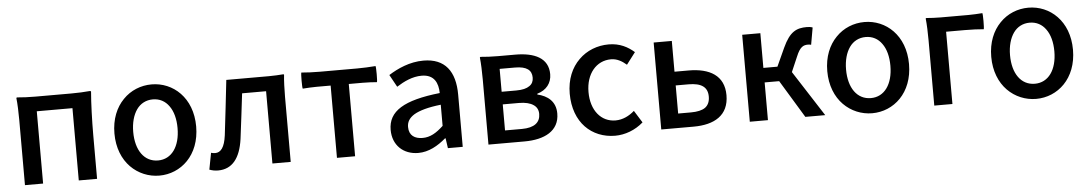

<svg xmlns="http://www.w3.org/2000/svg" viewBox="-34 -881 6869 1212"><g transform="rotate(-5 3400.5 -275.0)"><path d="M87 -275V0H202V-458H428V0H544V-276C544 -369 548 -483 554 -551C554 -553 554 -556 544 -556C516 -553 468 -551 430 -551H315H201C163 -551 115 -553 87 -556C85 -556 81 -556 81 -551C85 -517 87 -459 87 -413V-275Z M757 -62C805 -13 870 14 938 14C1074 14 1196 -92 1196 -275C1196 -458 1074 -564 938 -564C870 -564 805 -538 757 -488C709 -439 678 -367 678 -275C678 -184 709 -111 757 -62ZM1040 -416C1065 -382 1078 -333 1078 -275C1078 -158 1024 -82 938 -82C851 -82 797 -158 797 -275C797 -333 811 -382 835 -416C859 -450 895 -469 938 -469C981 -469 1016 -450 1040 -416Z M1771 -275V-413C1771 -459 1773 -517 1777 -551C1777 -553 1777 -555 1771 -555C1749 -553 1711 -551 1681 -551H1591H1411C1398 -435 1385 -318 1371 -203C1361 -128 1337 -97 1301 -97C1291 -97 1283 -99 1275 -101L1255 4C1272 10 1288 14 1310 14C1399 14 1451 -50 1468 -172C1481 -268 1491 -363 1503 -458H1655V0H1771Z M2064 -229V0H2179V-458H2268C2299 -458 2335 -456 2357 -454C2361 -458 2361 -551 2357 -556C2318 -553 2279 -551 2240 -551H2122H2004C1965 -551 1916 -553 1887 -556C1883 -551 1883 -458 1887 -454C1916 -456 1945 -458 1975 -458H2064Z M2861 -248V-331C2861 -478 2798 -564 2661 -564C2573 -564 2496 -528 2439 -492L2482 -414C2529 -444 2583 -470 2641 -470C2722 -470 2745 -414 2746 -351C2517 -326 2417 -265 2417 -146C2417 -49 2484 14 2579 14C2645 14 2704 -20 2754 -63H2758L2767 0H2861V-165ZM2576 -232C2610 -252 2665 -268 2746 -277V-210V-143C2701 -101 2662 -78 2614 -78C2565 -78 2528 -100 2528 -155C2528 -186 2542 -211 2576 -232Z M3024 -275V0H3138H3253C3379 0 3474 -47 3474 -158C3474 -235 3423 -273 3359 -288V-293C3418 -310 3451 -353 3451 -409C3451 -512 3363 -551 3242 -551H3133C3096 -551 3051 -553 3024 -556C3022 -556 3018 -556 3018 -551C3022 -517 3024 -459 3024 -413V-275ZM3313 -345C3295 -332 3268 -325 3228 -325H3136V-397V-470H3233C3308 -470 3339 -444 3339 -397C3339 -375 3331 -357 3313 -345ZM3330 -223C3350 -210 3360 -190 3360 -165C3360 -112 3323 -80 3243 -80H3136V-162V-245H3238C3279 -245 3310 -237 3330 -223Z M3639 -62C3686 -13 3752 14 3826 14C3889 14 3954 -10 4005 -55L3957 -132C3924 -103 3883 -82 3837 -82C3746 -82 3682 -158 3682 -275C3682 -391 3748 -469 3841 -469C3878 -469 3909 -452 3939 -426L3996 -501C3956 -536 3905 -564 3835 -564C3763 -564 3695 -538 3645 -488C3595 -439 3563 -367 3563 -275C3563 -184 3592 -111 3639 -62Z M4119 -275V0H4221H4324C4456 0 4548 -52 4548 -180C4548 -305 4456 -356 4324 -356H4234V-551H4119ZM4406 -112C4386 -98 4356 -91 4315 -91H4234V-180V-269H4315C4397 -269 4436 -241 4436 -181C4436 -150 4426 -127 4406 -112Z M4680 -275V0H4795V-239H4887L5032 0H5095H5158L4972 -289L5013 -384C5038 -445 5060 -453 5089 -453C5097 -453 5102 -452 5108 -450L5127 -558C5118 -562 5104 -564 5091 -564C5025 -564 4982 -545 4937 -447L4884 -331H4795V-551H4680Z M5274 -62C5322 -13 5387 14 5455 14C5591 14 5713 -92 5713 -275C5713 -458 5591 -564 5455 -564C5387 -564 5322 -538 5274 -488C5226 -439 5195 -367 5195 -275C5195 -184 5226 -111 5274 -62ZM5557 -416C5582 -382 5595 -333 5595 -275C5595 -158 5541 -82 5455 -82C5368 -82 5314 -158 5314 -275C5314 -333 5328 -382 5352 -416C5376 -450 5412 -469 5455 -469C5498 -469 5533 -450 5557 -416Z M5849 -275V0H5964V-458H6083C6124 -458 6173 -456 6202 -453C6206 -458 6206 -551 6202 -555C6173 -553 6144 -551 6114 -551H6025H5937C5907 -551 5871 -553 5849 -555C5847 -555 5843 -555 5843 -551C5847 -517 5849 -459 5849 -413V-275Z M6313 -62C6361 -13 6426 14 6494 14C6630 14 6752 -92 6752 -275C6752 -458 6630 -564 6494 -564C6426 -564 6361 -538 6313 -488C6265 -439 6234 -367 6234 -275C6234 -184 6265 -111 6313 -62ZM6596 -416C6621 -382 6634 -333 6634 -275C6634 -158 6580 -82 6494 -82C6407 -82 6353 -158 6353 -275C6353 -333 6367 -382 6391 -416C6415 -450 6451 -469 6494 -469C6537 -469 6572 -450 6596 -416Z"/></g></svg>

Font: GenSekiGothic2 TW M
Style: Regular
Weight: 500
Version: Version 2.100;PS 2.1;hotconv 16.6.51;makeotf.lib2.5.65220 DE